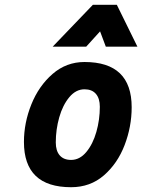

<svg xmlns="http://www.w3.org/2000/svg" viewBox="-20 -770 594 802"><path d="M368 -750H468L554 -575H422L398 -639L340 -575H200ZM80 -177Q80 -257 111 -334Q142 -411 199.5 -461Q257 -511 333 -511Q530 -511 530 -322Q530 -241 500.5 -164Q471 -87 414 -37.5Q357 12 277 12Q80 12 80 -177ZM397 -324Q397 -359 380.5 -378Q364 -397 333 -397Q297 -397 269.5 -364Q242 -331 227.5 -280Q213 -229 213 -175Q213 -140 229.5 -121Q246 -102 277 -102Q313 -102 340.5 -135Q368 -168 382.5 -219Q397 -270 397 -324Z"/></svg>

Font: Cairo
Style: Bold Italic
Weight: 700
Italic angle: -13°
Designer: Mohamed Gaber, Accademia di Belle Arti di Urbino and others
Foundry: Kief Type Foundry, Accademia di Belle Arti di Urbino and others
Version: Version 3.011